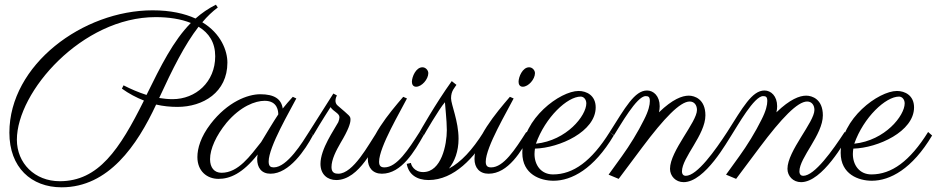

<svg xmlns="http://www.w3.org/2000/svg" viewBox="-20 -745 3996 819"><path d="M901 -725C869 -709 840 -689 814 -666C768 -687 708 -701 631 -701C334 -701 20 -469 20 -179C20 -31 113 54 243 54C443 54 565 -125 646 -299C676 -292 707 -289 737 -289C846 -289 950 -351 950 -478C950 -528 923 -602 843 -650C864 -675 886 -696 909 -713ZM605 -340C571 -351 538 -365 507 -381L500 -367C529 -346 561 -329 594 -316C490 -107 400 28 235 28C128 28 52 -49 52 -149C52 -354 330 -672 644 -672C700 -672 752 -664 794 -647C719 -571 666 -464 605 -340ZM898 -505C898 -395 815 -322 716 -322C697 -322 678 -324 659 -327C716 -451 768 -555 827 -631C872 -604 898 -563 898 -505Z M1229 -332C1213 -315 1199 -298 1186 -282C1180 -323 1150 -343 1090 -343C1037 -343 951 -311 878 -216C836 -161 822 -112 822 -75C822 -15 863 18 912 18C960 18 1014 -4 1079 -86C1078 -81 1077 -69 1077 -67C1077 -30 1095 -4 1134 -4C1214 -4 1282 -106 1315 -168L1298 -182C1271 -139 1205 -31 1148 -31C1135 -31 1126 -35 1126 -56C1126 -119 1218 -274 1244 -325ZM1094 -139C1047 -80 997 -8 925 -8C894 -8 876 -30 876 -66C876 -110 902 -167 946 -221C1006 -292 1069 -315 1109 -315C1165 -315 1167 -269 1167 -257C1148 -229 1111 -167 1094 -139Z M1588 -182C1552 -128 1487 -4 1423 -4C1410 -4 1394 -7 1394 -32C1394 -65 1414 -103 1433 -136C1466 -191 1475 -219 1475 -234C1475 -250 1473 -249 1420 -295C1413 -301 1411 -309 1411 -315C1411 -325 1415 -334 1417 -338L1402 -346L1298 -182L1316 -168C1348 -223 1390 -288 1390 -288C1402 -269 1428 -262 1428 -245C1428 -239 1426 -232 1423 -224C1406 -192 1347 -110 1347 -46C1347 0 1378 23 1414 23C1514 23 1577 -125 1606 -168Z M1807 -433C1807 -445 1796 -458 1782 -458C1754 -458 1737 -417 1737 -396C1737 -384 1743 -375 1755 -375C1779 -375 1807 -407 1807 -433ZM1700 -332C1640 -262 1549 -154 1549 -67C1549 -30 1570 -4 1609 -4C1693 -4 1749 -101 1787 -168L1770 -182C1722 -107 1673 -31 1620 -31C1606 -31 1597 -36 1597 -55C1597 -118 1690 -273 1716 -325Z M1927 -383 1907 -399C1838 -303 1771 -184 1770 -182L1788 -168C1789 -170 1853 -281 1878 -309V-308C1878 -298 1886 -232 1886 -190C1886 -128 1863 -11 1785 -11C1746 -11 1733 -42 1733 -50L1715 -46C1723 0 1759 23 1808 23C1918 23 2004 -75 2060 -167L2043 -182C1994 -104 1946 -53 1895 -26C1919 -56 1936 -99 1936 -153C1936 -229 1904 -299 1904 -326C1904 -358 1920 -371 1927 -383Z M2262 -433C2262 -445 2251 -458 2237 -458C2209 -458 2192 -417 2192 -396C2192 -384 2198 -375 2210 -375C2234 -375 2262 -407 2262 -433ZM2155 -332C2095 -262 2004 -154 2004 -67C2004 -30 2025 -4 2064 -4C2148 -4 2204 -101 2242 -168L2225 -182C2177 -107 2128 -31 2075 -31C2061 -31 2052 -36 2052 -55C2052 -118 2145 -273 2171 -325Z M2262 -111C2367 -114 2521 -184 2521 -287C2521 -338 2482 -357 2448 -357C2370 -357 2208 -239 2208 -93C2208 -1 2285 26 2341 26C2418 26 2513 -24 2598 -167L2581 -182C2503 -57 2425 -1 2339 -1C2288 -1 2260 -41 2260 -88C2260 -96 2261 -104 2262 -111ZM2266 -132C2306 -245 2400 -333 2457 -333C2470 -333 2481 -321 2481 -304C2481 -252 2398 -146 2266 -132Z M2989 -253C2989 -322 2943 -337 2918 -337C2890 -337 2849 -322 2791 -266C2793 -275 2794 -284 2794 -292C2794 -335 2768 -359 2740 -359C2687 -359 2647 -286 2581 -182L2599 -168C2626 -210 2696 -335 2734 -335C2746 -335 2752 -332 2752 -314C2752 -298 2747 -273 2727 -234C2702 -183 2665 -123 2633 -79L2576 0L2619 18C2650 -23 2720 -117 2720 -117C2813 -241 2881 -312 2922 -312C2942 -312 2953 -296 2953 -276C2953 -224 2838 -101 2838 -25C2838 6 2862 32 2896 32C2988 32 3084 -145 3100 -168L3082 -182C3031 -104 2954 5 2905 5C2897 5 2889 0 2889 -14C2889 -73 2989 -170 2989 -253Z M3490 -253C3490 -322 3444 -337 3419 -337C3391 -337 3350 -322 3292 -266C3294 -275 3295 -284 3295 -292C3295 -335 3269 -359 3241 -359C3188 -359 3148 -286 3082 -182L3100 -168C3127 -210 3197 -335 3235 -335C3247 -335 3253 -332 3253 -314C3253 -298 3248 -273 3228 -234C3203 -183 3166 -123 3134 -79L3077 0L3120 18C3151 -23 3221 -117 3221 -117C3314 -241 3382 -312 3423 -312C3443 -312 3454 -296 3454 -276C3454 -224 3339 -101 3339 -25C3339 6 3363 32 3397 32C3489 32 3585 -145 3601 -168L3583 -182C3532 -104 3455 5 3406 5C3398 5 3390 0 3390 -14C3390 -73 3490 -170 3490 -253Z M3620 -111C3725 -114 3879 -184 3879 -287C3879 -338 3840 -357 3806 -357C3728 -357 3566 -239 3566 -93C3566 -1 3643 26 3699 26C3776 26 3871 -24 3956 -167L3939 -182C3861 -57 3783 -1 3697 -1C3646 -1 3618 -41 3618 -88C3618 -96 3619 -104 3620 -111ZM3624 -132C3664 -245 3758 -333 3815 -333C3828 -333 3839 -321 3839 -304C3839 -252 3756 -146 3624 -132Z"/></svg>

Font: Parisienne
Style: Regular
Weight: 400
Designer: Astigmatic (AOETI)
Foundry: Astigmatic (AOETI)
Version: Version 1.000